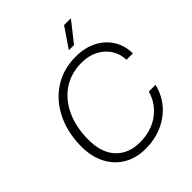

<svg xmlns="http://www.w3.org/2000/svg" viewBox="-254 -1090 1253 1253"><g transform="rotate(-45 372.0 -464.0)"><path d="M71 -313Q75 -439 125.5 -535.5Q176 -632 262.5 -685.5Q349 -739 459 -739Q541 -739 604 -707.5Q667 -676 702.5 -619.5Q738 -563 739 -490H680Q678 -546 649.5 -590Q621 -634 571.5 -659Q522 -684 459 -684Q362 -684 289 -635.5Q216 -587 175.5 -499Q135 -411 135 -296Q135 -176 196 -111Q257 -46 362 -46Q464 -46 537.5 -98.5Q611 -151 636 -240H698Q680 -164 631.5 -107.5Q583 -51 512 -20.5Q441 10 359 10Q269 10 203 -30.5Q137 -71 102.5 -144Q68 -217 71 -313ZM552 -938H615L506 -800H458Z"/></g></svg>

Font: Mona Sans Light
Style: Italic
Weight: 300
Italic angle: -11.7°
Designer: Deni Anggara
Foundry: GitHub
Version: Version 2.000